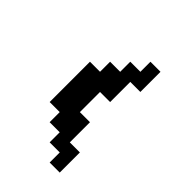

<svg xmlns="http://www.w3.org/2000/svg" viewBox="-15 -773 421 421"><g transform="rotate(-45 195.5 -562.5)"><path d="M20.5 -500V-531.2H51.8V-562.5H83V-593.8H114.3V-625H239.3V-593.8H270.5V-562.5H301.8V-531.2H333V-500H270.5V-531.2H208V-562.5H145.5V-531.2H83V-500Z"/></g></svg>

Font: Terminal Grotesque
Style: Regular
Weight: 400
Designer: Raphaël Bastide
Foundry: http://raphaelbastide.com
Version: Version 1.0